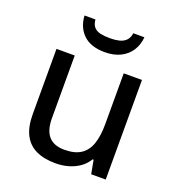

<svg xmlns="http://www.w3.org/2000/svg" viewBox="-136 -856 897 975"><g transform="rotate(20 312.5 -368.0)"><path d="M540.5 -538.1V0H461.9L448.2 -73.7H442.9Q426.3 -45.9 399.9 -27.3Q373.5 -8.8 340.8 0.5Q308.1 9.8 271.5 9.8Q209.5 9.8 166.3 -10.7Q123 -31.2 100.8 -74.5Q78.6 -117.7 78.6 -186V-538.1H177.2V-199.7Q177.2 -134.8 205.3 -102.5Q233.4 -70.3 291 -70.3Q347.2 -70.3 380.1 -92.5Q413.1 -114.7 427.5 -157.5Q441.9 -200.2 441.9 -262.2V-538.1ZM478 -746.1Q474.6 -704.6 454.3 -673.1Q434.1 -641.6 398.4 -623.8Q362.8 -606 314 -606Q238.8 -606 198.5 -644Q158.2 -682.1 154.3 -746.1H213.4Q215.8 -718.8 228.8 -704.8Q241.7 -690.9 263.7 -686.3Q285.6 -681.6 315.4 -681.6Q341.8 -681.6 363.8 -686.8Q385.7 -691.9 400.1 -706.1Q414.6 -720.2 418 -746.1Z"/></g></svg>

Font: Open Sans Medium
Style: Regular
Weight: 500
Designer: Monotype Design Team
Foundry: Monotype Imaging Inc.
Version: Version 3.000